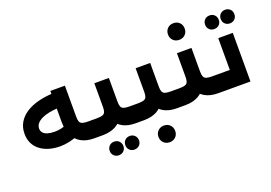

<svg xmlns="http://www.w3.org/2000/svg" viewBox="-141 -1208 2685 1905"><g transform="rotate(-20 1201.5 -256.0)"><path d="M330.7 -40.9Q272 -40.9 219.2 -55.7Q166.4 -70.6 126.1 -100.1Q85.9 -129.7 62.9 -174.2Q40 -218.7 40 -277.9Q40 -345.1 70.4 -396.5Q100.7 -447.9 154.8 -482.9Q208.9 -517.9 281.4 -537.2Q354 -556.6 438.4 -560.4L443.6 -405.9Q390.1 -403.7 344.7 -394.5Q299.3 -385.3 265.1 -368.9Q231 -352.4 212.3 -329.4Q193.6 -306.4 193.6 -277.3Q193.6 -250.9 210 -232.4Q226.4 -214 257.3 -204.9Q288.1 -195.9 329.6 -195.9Q365.9 -195.9 397.2 -202.9Q428.6 -209.9 457.1 -222.9L524.3 -83.7Q480.4 -62.6 430.4 -51.7Q380.3 -40.9 330.7 -40.9ZM675.4 0Q595.1 0 539.7 -30.6Q484.3 -61.3 455.3 -119.9Q426.3 -178.4 426.3 -261.4V-590.9H579.9V-261.4Q579.9 -228.6 587.4 -210.3Q595 -192 615.6 -184.9Q636.3 -177.9 675.4 -177.9H711.9V0ZM711.9 0V-177.9Q721.1 -177.9 726.5 -153.8Q731.9 -129.7 731.9 -90Q731.9 -49.1 726.5 -24.6Q721.1 0 711.9 0Z M712 0V-177.9H767Q806.6 -177.9 827 -184.9Q847.4 -192 855 -210.3Q862.6 -228.6 862.6 -261.4V-513.4H1016.1V-261.4Q1016.1 -178.4 987.1 -120.1Q958.1 -61.9 902.7 -31.2Q847.3 -0.6 767 0ZM1111.7 0Q1031.4 0 976 -30.6Q920.6 -61.3 891.6 -119.9Q862.6 -178.4 862.6 -261.4H1016.1Q1016.1 -228.6 1023.7 -210.3Q1031.3 -192 1051.9 -184.9Q1072.6 -177.9 1111.7 -177.9H1148.1V0ZM1148.1 0V-177.9Q1157.4 -177.9 1162.8 -153.8Q1168.1 -129.7 1168.1 -90Q1168.1 -49.1 1162.8 -24.6Q1157.4 0 1148.1 0ZM712 0Q702.7 0 697.4 -24.6Q692 -49.1 692 -90.4Q692 -130.1 697.4 -154Q702.7 -177.9 712 -177.9ZM1013.1 241.7Q982 241.7 961.6 221.4Q941.3 201.1 941.3 170.4Q941.3 138.9 961.6 118.4Q982 98 1013.1 98Q1044.3 98 1064.9 118.4Q1085.6 138.9 1085.6 170.4Q1085.6 201.1 1064.9 221.4Q1044.3 241.7 1013.1 241.7ZM848.3 241.7Q817.1 241.7 796.8 221.4Q776.4 201.1 776.4 170.4Q776.4 138.9 796.8 118.4Q817.1 98 848.3 98Q879.4 98 900.1 118.4Q920.7 138.9 920.7 170.4Q920.7 201.1 900.1 221.4Q879.4 241.7 848.3 241.7Z M1148 0V-177.9H1203Q1242.6 -177.9 1263 -184.9Q1283.4 -192 1291 -210.3Q1298.6 -228.6 1298.6 -261.4V-513.4H1452.1V-261.4Q1452.1 -178.4 1423.1 -120.1Q1394.1 -61.9 1338.7 -31.2Q1283.3 -0.6 1203 0ZM1547.7 0Q1467.4 0 1412 -30.6Q1356.6 -61.3 1327.6 -119.9Q1298.6 -178.4 1298.6 -261.4H1452.1Q1452.1 -228.6 1459.7 -210.3Q1467.3 -192 1487.9 -184.9Q1508.6 -177.9 1547.7 -177.9H1584.1V0ZM1584.1 0V-177.9Q1593.4 -177.9 1598.8 -153.8Q1604.1 -129.7 1604.1 -90Q1604.1 -49.1 1598.8 -24.6Q1593.4 0 1584.1 0ZM1148 0Q1138.7 0 1133.4 -24.6Q1128 -49.1 1128 -90.4Q1128 -130.1 1133.4 -154Q1138.7 -177.9 1148 -177.9ZM1366.7 292.6Q1328.4 292.6 1303.5 267.9Q1278.6 243.3 1278.6 205Q1278.6 166.3 1303.5 141.6Q1328.4 116.9 1366.7 116.9Q1405.4 116.9 1430.1 141.6Q1454.9 166.3 1454.9 205Q1454.9 243.3 1430.1 267.9Q1405.4 292.6 1366.7 292.6Z M1584 0V-177.9H1639Q1678.6 -177.9 1699 -184.9Q1719.4 -192 1727 -210.3Q1734.6 -228.6 1734.6 -261.4V-513.4H1888.1V-261.4Q1888.1 -178.4 1859.1 -120.1Q1830.1 -61.9 1774.7 -31.2Q1719.3 -0.6 1639 0ZM1983.7 0Q1903.4 0 1848 -30.6Q1792.6 -61.3 1763.6 -119.9Q1734.6 -178.4 1734.6 -261.4H1888.1Q1888.1 -228.6 1895.7 -210.3Q1903.3 -192 1923.9 -184.9Q1944.6 -177.9 1983.7 -177.9H2020.1V0ZM2020.1 0V-177.9Q2029.4 -177.9 2034.8 -153.8Q2040.1 -129.7 2040.1 -90Q2040.1 -49.1 2034.8 -24.6Q2029.4 0 2020.1 0ZM1584 0Q1574.7 0 1569.4 -24.6Q1564 -49.1 1564 -90.4Q1564 -130.1 1569.4 -154Q1574.7 -177.9 1584 -177.9ZM1802.7 -629.7Q1764.4 -629.7 1739.5 -654.4Q1714.6 -679 1714.6 -717.3Q1714.6 -756 1739.5 -780.7Q1764.4 -805.4 1802.7 -805.4Q1841.4 -805.4 1866.1 -780.7Q1890.9 -756 1890.9 -717.3Q1890.9 -679 1866.1 -654.4Q1841.4 -629.7 1802.7 -629.7Z M2170.9 -513.4H2324.4V0H2020V-177.9H2170.9ZM2020 0Q2010.7 0 2005.4 -24.5Q2000 -49 2000 -90.3Q2000 -130.1 2005.4 -154Q2010.7 -177.9 2020 -177.9ZM2330.9 -611.4Q2299.4 -611.4 2279.1 -631.5Q2258.7 -651.6 2258.7 -682.5Q2258.7 -714.7 2279.1 -734.9Q2299.4 -755.1 2330.9 -755.1Q2362.3 -755.1 2382.6 -734.9Q2403 -714.7 2403 -682.5Q2403 -651.6 2382.6 -631.5Q2362.3 -611.4 2330.9 -611.4ZM2166 -611.4Q2134.6 -611.4 2114.2 -631.5Q2093.9 -651.6 2093.9 -682.5Q2093.9 -714.7 2114.2 -734.9Q2134.6 -755.1 2166 -755.1Q2197.4 -755.1 2217.8 -734.9Q2238.1 -714.7 2238.1 -682.5Q2238.1 -651.6 2217.8 -631.5Q2197.4 -611.4 2166 -611.4Z"/></g></svg>

Font: Alexandria
Style: Regular
Weight: 400
Designer: Mohamed Gaber
Foundry: Kief Type Foundry
Version: Version 5.100